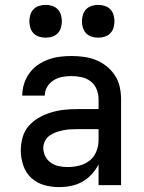

<svg xmlns="http://www.w3.org/2000/svg" viewBox="-20 -757 588 785"><path d="M221 8Q190 8 160 -0.5Q130 -9 107.5 -30Q85 -51 75 -81Q65 -111 65 -142Q65 -169 72.5 -195.5Q80 -222 97.5 -242Q115 -262 138.5 -275.5Q162 -289 188 -297Q214 -305 240.5 -308Q267 -311 294 -311H383V-352Q383 -372 375 -392Q367 -412 350.5 -424.5Q334 -437 313.5 -441.5Q293 -446 272 -446Q253 -446 234.5 -442.5Q216 -439 199.5 -429Q183 -419 173 -402Q163 -385 163 -366H71Q71 -391 78.5 -414.5Q86 -438 100 -457.5Q114 -477 134 -491Q154 -505 177 -513.5Q200 -522 224 -525Q248 -528 272 -528Q298 -528 323.5 -524.5Q349 -521 372.5 -511.5Q396 -502 416 -486Q436 -470 450 -448.5Q464 -427 469.5 -402Q475 -377 475 -352V0H383V-85Q372 -63 355 -44.5Q338 -26 316.5 -14Q295 -2 270.5 3Q246 8 221 8ZM257 -74Q281 -74 304.5 -80Q328 -86 346.5 -100.5Q365 -115 374 -138Q383 -161 383 -184V-229H294Q279 -229 264.5 -228Q250 -227 236 -224Q222 -221 208 -216Q194 -211 182 -202Q170 -193 163.5 -179.5Q157 -166 157 -152Q157 -134 165.5 -117.5Q174 -101 189 -91Q204 -81 221.5 -77.5Q239 -74 257 -74ZM381 -603Q368 -603 355 -607Q342 -611 332.5 -620.5Q323 -630 319 -643.5Q315 -657 315 -670Q315 -683 319 -696.5Q323 -710 332.5 -719.5Q342 -729 355 -733Q368 -737 381 -737Q395 -737 408 -733Q421 -729 430.5 -719.5Q440 -710 444 -696.5Q448 -683 448 -670Q448 -657 444 -643.5Q440 -630 430.5 -620.5Q421 -611 408 -607Q395 -603 381 -603ZM167 -603Q153 -603 140 -607Q127 -611 117.5 -620.5Q108 -630 104 -643.5Q100 -657 100 -670Q100 -683 104 -696.5Q108 -710 117.5 -719.5Q127 -729 140 -733Q153 -737 167 -737Q180 -737 193 -733Q206 -729 215.5 -719.5Q225 -710 229 -696.5Q233 -683 233 -670Q233 -657 229 -643.5Q225 -630 215.5 -620.5Q206 -611 193 -607Q180 -603 167 -603Z"/></svg>

Font: Iosevka Semi-Condensed Medium
Style: Regular
Weight: 500
Monospace: yes
Designer: Belleve Invis
Foundry: Belleve Invis
Version: Version 27.3.5